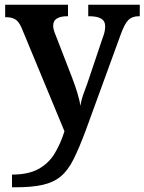

<svg xmlns="http://www.w3.org/2000/svg" viewBox="-20 -556 614 816"><path d="M31 186Q100 186 143 162.5Q186 139 211.5 97.5Q237 56 254 2L72 -437Q60 -465 44.5 -474Q29 -483 5 -483H2V-536H269V-487H266Q238 -487 222 -477.5Q206 -468 206 -446Q206 -438 209 -427.5Q212 -417 216 -408L286 -227Q315 -151 322 -106Q325 -130 335 -157.5Q345 -185 351 -201L417 -397Q427 -422 427 -444Q427 -467 409.5 -477Q392 -487 359 -487H355V-536H574V-487H570Q542 -487 526 -471.5Q510 -456 494 -412L343 2Q316 74 292.5 121Q269 168 238.5 193.5Q208 219 162 229.5Q116 240 45 240H31Z"/></svg>

Font: Noto Serif NP Hmong SemiBold
Style: Regular
Weight: 600
Designer: Dalton Maag Ltd
Foundry: Dalton Maag Ltd
Version: Version 1.001; ttfautohint (v1.8.4.7-5d5b)